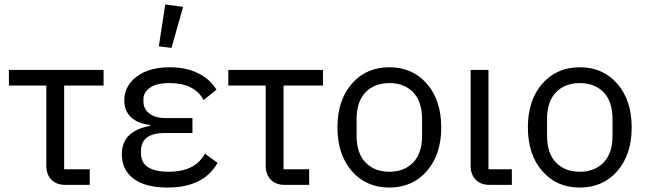

<svg xmlns="http://www.w3.org/2000/svg" viewBox="-20 -830 2903 862"><path d="M273 0Q233 0 210.5 -23.5Q188 -47 188 -85V-446H20V-516H445V-446H268V-70H383V0Z M750 -615 693 -622 722 -810 802 -799ZM733 12Q632 12 579.5 -28Q527 -68 527 -137Q527 -242 654 -265V-269Q599 -275 568.5 -303.5Q538 -332 538 -379Q538 -444 593.5 -486Q649 -528 742 -528Q816 -528 870 -501Q924 -474 952 -427L894 -381Q853 -457 741 -457Q682 -457 653 -436Q624 -415 624 -386V-374Q624 -341 650.5 -320.5Q677 -300 722 -300H844V-233H722Q613 -233 613 -153V-141Q613 -59 738 -59Q856 -59 900 -140L957 -99Q894 12 733 12Z M1258 0Q1218 0 1195.5 -23.5Q1173 -47 1173 -85V-446H1005V-516H1430V-446H1253V-70H1368V0Z M1896.5 -62Q1832 12 1728 12Q1624 12 1559.5 -62Q1495 -136 1495 -258Q1495 -380 1559.5 -454Q1624 -528 1728 -528Q1832 -528 1896.5 -454Q1961 -380 1961 -258Q1961 -136 1896.5 -62ZM1875 -221V-295Q1875 -374 1835 -415.5Q1795 -457 1728 -457Q1661 -457 1621 -415.5Q1581 -374 1581 -295V-221Q1581 -142 1621 -100.5Q1661 -59 1728 -59Q1795 -59 1835 -100.5Q1875 -142 1875 -221Z M2178 0Q2138 0 2115.5 -23.5Q2093 -47 2093 -85V-516H2173V-70H2278V0Z M2751.5 -62Q2687 12 2583 12Q2479 12 2414.5 -62Q2350 -136 2350 -258Q2350 -380 2414.5 -454Q2479 -528 2583 -528Q2687 -528 2751.5 -454Q2816 -380 2816 -258Q2816 -136 2751.5 -62ZM2730 -221V-295Q2730 -374 2690 -415.5Q2650 -457 2583 -457Q2516 -457 2476 -415.5Q2436 -374 2436 -295V-221Q2436 -142 2476 -100.5Q2516 -59 2583 -59Q2650 -59 2690 -100.5Q2730 -142 2730 -221Z"/></svg>

Font: Anuphan
Style: Regular
Weight: 400
Designer: Mike Abbink, Paul van der Laan, Pieter van Rosmalen, Mint Tantisuwanna
Foundry: Bold Monday; Cadson Demak
Version: Version 3.002;hotconv 1.0.109;makeotfexe 2.5.65596